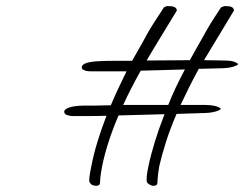

<svg xmlns="http://www.w3.org/2000/svg" viewBox="-20 -521 809 622"><path d="M304 70Q304 81 292 81Q276 81 270 69Q268 64 270 50Q272 36 276 17Q283 -20 295.5 -61Q308 -102 325 -146Q297 -145 269.5 -145Q242 -145 216 -145Q209 -145 204 -146.5Q199 -148 195 -149Q188 -153 188 -159Q188 -167 203.5 -172.5Q219 -178 250 -179Q267 -179 290 -179Q313 -179 339 -180Q350 -206 363 -234Q376 -262 390 -290H273Q259 -290 252 -294Q245 -296 245 -303Q245 -321 306 -323Q326 -324 352.5 -324Q379 -324 408 -324Q419 -344 431 -364.5Q443 -385 454 -406Q462 -421 476.5 -444Q491 -467 511 -497Q514 -499 518.5 -500.5Q523 -502 527 -501H531Q539 -501 545.5 -498Q552 -495 553 -487Q519 -431 500 -400Q481 -369 471.5 -353Q462 -337 455 -325Q491 -325 527 -325.5Q563 -326 595 -326Q606 -346 617 -365.5Q628 -385 640 -406Q656 -437 696 -497Q700 -499 704.5 -500.5Q709 -502 713 -501H717Q725 -501 731 -498Q737 -495 738 -487Q704 -431 685.5 -400Q667 -369 657.5 -353.5Q648 -338 641 -326Q661 -326 677 -325.5Q693 -325 703 -325Q729 -325 740 -320.5Q751 -316 751 -313Q751 -310 737.5 -305.5Q724 -301 703 -300L624 -298Q607 -267 592.5 -238Q578 -209 565 -181H647Q673 -180 684 -175.5Q695 -171 695 -169Q695 -165 681 -160.5Q667 -156 647 -155L552 -152Q531 -103 517.5 -60.5Q504 -18 496 17Q495 23 493 36.5Q491 50 490 70Q490 81 478 81Q471 81 464.5 77Q458 73 456 69Q455 67 455 60Q455 44 461 17Q469 -21 482 -63Q495 -105 513 -151L364 -147Q344 -100 331 -59Q318 -18 311 17Q310 23 307.5 36.5Q305 50 304 70ZM379 -181H525Q536 -209 549.5 -237.5Q563 -266 579 -296Q544 -295 508 -294Q472 -293 436 -292Q419 -262 405 -234.5Q391 -207 379 -181Z"/></svg>

Font: WindSong Medium
Style: Regular
Weight: 500
Designer: Robert E. Leuschke
Foundry: Robert E. Leuschke
Version: Version 1.010; ttfautohint (v1.8.3)